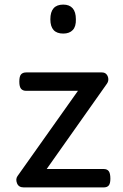

<svg xmlns="http://www.w3.org/2000/svg" viewBox="-20 -815 535 835"><path d="M83 0Q61 0 54 -18Q47 -36 56 -49L319 -420H94Q79 -420 71.5 -429Q64 -438 64 -460Q64 -483 71.5 -491.5Q79 -500 94 -500H423Q436 -500 443 -492Q450 -484 451 -472.5Q452 -461 445 -451L183 -80H431Q446 -80 453 -70.5Q460 -61 460 -38Q460 -17 453 -8.5Q446 0 431 0ZM255 -669Q227 -669 213 -684.5Q199 -700 199 -731Q199 -763 213 -779Q227 -795 255 -795Q282 -795 296 -779Q310 -763 310 -731Q311 -700 296.5 -684.5Q282 -669 255 -669Z"/></svg>

Font: Playwrite AT
Style: Regular
Weight: 400
Designer: Veronika Burian, José Scaglione
Foundry: TypeTogether
Version: Version 1.002